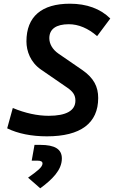

<svg xmlns="http://www.w3.org/2000/svg" viewBox="-20 -723 626 1032"><path d="M232.4 9.8C413.1 9.8 507.8 -60.5 507.8 -196.3C507.8 -256.3 484.9 -303.7 420.9 -347.7L294.4 -434.6C261.2 -457.5 245.1 -488.3 245.1 -517.6C245.1 -566.9 281.7 -592.8 350.1 -592.8C401.9 -592.8 454.1 -570.8 502 -528.8L572.8 -623.5C520.5 -675.8 445.8 -703.1 356 -703.1C203.6 -703.1 122.1 -633.8 122.1 -500.5C122.1 -448.2 143.6 -388.2 200.2 -349.1L341.3 -252C372.6 -230.5 385.3 -211.4 385.3 -182.1C385.3 -128.4 335.9 -100.6 241.7 -100.6C181.2 -100.6 115.2 -114.7 48.8 -142.6L18.6 -33.2C76.2 -4.9 149.4 9.8 232.4 9.8ZM196.3 289.1C259.3 242.7 312.5 191.9 312.5 128.9C312.5 78.6 274.9 55.7 196.3 55.7H165.5L150.4 140.6H182.1C199.7 140.6 208.5 145.5 208.5 155.8C208.5 175.8 177.7 198.7 130.9 231.9Z"/></svg>

Font: Cascadia Mono SemiBold
Style: Italic
Weight: 600
Italic angle: -10°
Monospace: yes
Designer: Aaron Bell
Foundry: Saja Typeworks
Version: Version 2404.023